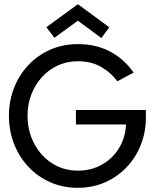

<svg xmlns="http://www.w3.org/2000/svg" viewBox="-20 -882 759 914"><path d="M341.5 -358.5H674.5V-322.5Q674.5 -253.5 650.5 -192.8Q626.5 -132 582.8 -86Q539 -40 480 -14Q421 12 350.5 12Q278.5 12 218.5 -14.8Q158.5 -41.5 114.5 -88.8Q70.5 -136 46.5 -198Q22.5 -260 22.5 -330.5Q22.5 -400.5 46.5 -462.5Q70.5 -524.5 114.5 -571.5Q158.5 -618.5 218.5 -645.2Q278.5 -672 350.5 -672Q399.5 -672 440.2 -661.2Q481 -650.5 513.8 -631.2Q546.5 -612 572 -587.8Q597.5 -563.5 616 -536.5L538.5 -495Q508.5 -536.5 461.5 -563.5Q414.5 -590.5 350.5 -590.5Q298.5 -590.5 254.5 -570Q210.5 -549.5 178.2 -513.5Q146 -477.5 128.5 -430.5Q111 -383.5 111 -330.5Q111 -277.5 128.5 -230.2Q146 -183 178.2 -146.8Q210.5 -110.5 254.5 -90Q298.5 -69.5 350.5 -69.5Q400 -69.5 441 -86.5Q482 -103.5 512.5 -133.5Q543 -163.5 560.5 -203.5Q578 -243.5 580 -289.5H341.5ZM239 -702 201 -752.5 350.5 -862 500.5 -752 462.5 -701 350.5 -783.5Z"/></svg>

Font: League Spartan Thin
Style: Regular
Weight: 400
Version: Version 2.002